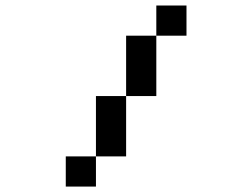

<svg xmlns="http://www.w3.org/2000/svg" viewBox="-20 -687 929 707"><path d="M222.2 0H333.3V-111.1H222.2ZM555.6 -555.6H666.7V-666.7H555.6ZM555.6 -555.6H444.4V-333.3H555.6ZM444.4 -333.3H333.3V-111.1H444.4Z"/></svg>

Font: linjaSipiki
Style: Regular
Weight: 500
Foundry: Made with Bits'n'Picas by Kreative Software
Version: Version 1.3